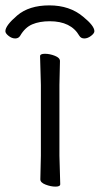

<svg xmlns="http://www.w3.org/2000/svg" viewBox="-55 -684 371 714"><path d="M-35 -568Q-35 -589 9 -626.5Q53 -664 128.5 -664Q204 -664 254 -622Q296 -588 296 -568Q296 -560 283.5 -550.5Q271 -541 258.5 -541Q246 -541 240 -551Q209 -605 130 -605Q92 -605 65 -593.5Q38 -582 20 -551Q14 -541 1.5 -541Q-11 -541 -23 -550.5Q-35 -560 -35 -568ZM95 -17 97 -105V-368L94 -475Q94 -484 112 -484Q130 -484 149 -476.5Q168 -469 168 -457L166 -368V-105L169 1Q169 10 151.5 10Q134 10 114.5 2.5Q95 -5 95 -17Z"/></svg>

Font: ToneOZ-Pinyin-WenKai-Regular
Style: Regular
Weight: 400
Designer: Fontworks Inc.
Foundry: ToneOZ
Version: Version 0.240331